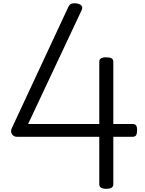

<svg xmlns="http://www.w3.org/2000/svg" viewBox="-20 -1169 910 1203"><path d="M646 14Q624 14 613 7Q602 0 602 -14V-312H85Q66 -312 55 -328.5Q44 -345 54 -366L407 -1123Q414 -1139 425 -1144.5Q436 -1150 457 -1148Q473 -1146 482.5 -1140.5Q492 -1135 494.5 -1125.5Q497 -1116 490 -1102L156 -392H602V-783Q602 -810 646 -810Q668 -810 679 -803.5Q690 -797 690 -783V-392H811Q825 -392 832 -384Q839 -376 839 -354Q839 -334 833.5 -323Q828 -312 811 -312H690V-14Q690 14 646 14Z"/></svg>

Font: Playwrite CL
Style: Regular
Weight: 400
Designer: Veronika Burian, José Scaglione
Foundry: TypeTogether
Version: Version 1.002